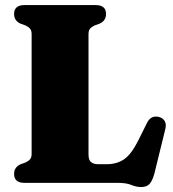

<svg xmlns="http://www.w3.org/2000/svg" viewBox="-20 -720 680 756"><path d="M372.5 -627 353 -620Q341 -614.5 334.8 -607.2Q328.5 -600 328.5 -586V-111.5Q328.5 -90.5 338.2 -82Q348 -73.5 366 -73.5H401Q439.5 -73.5 468 -92.5Q496.5 -111.5 524 -166L558 -234.5Q573.5 -267.5 606 -259.5Q621.5 -255.5 628.8 -242.8Q636 -230 630.5 -210L588 -37Q580.5 -9 569.2 3.8Q558 16.5 536 16.5Q517 16.5 497 8.2Q477 0 444 0H76.5Q35.5 0 35.5 -35Q35.5 -61.5 60.5 -73L80 -80Q92 -85.5 98.2 -92.8Q104.5 -100 104.5 -114V-586Q104.5 -600 98.2 -607.2Q92 -614.5 80 -620L60.5 -627Q35.5 -638.5 35.5 -665Q35.5 -700 76.5 -700H356.5Q397.5 -700 397.5 -665Q397.5 -638.5 372.5 -627Z"/></svg>

Font: Fraunces 72pt S050 Black
Style: Regular
Weight: 900
Version: Version 1.000; ttfautohint (v1.8.3)